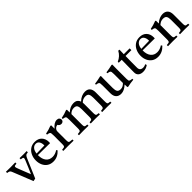

<svg xmlns="http://www.w3.org/2000/svg" viewBox="376 -2065 3550 3550"><g transform="rotate(-45 2151.0 -289.5)"><path d="M277 -5 222 6 66 -385Q58 -407 49 -418.5Q40 -430 25.5 -436Q11 -442 -17 -445Q-19 -459 -17 -477Q12 -477 43.5 -476Q75 -475 106 -475Q135 -475 169 -476Q203 -477 226 -477Q229 -461 226 -445Q192 -443 179.5 -438Q167 -433 167 -417Q167 -409 170.5 -397Q174 -385 177 -377Q180 -369 189 -345Q198 -321 210.5 -289.5Q223 -258 236 -224.5Q249 -191 260.5 -163Q272 -135 279 -118Q300 -166 329.5 -234Q359 -302 387 -372Q392 -386 395.5 -397.5Q399 -409 399 -416Q399 -430 386 -436Q373 -442 339 -445Q338 -461 339 -477Q365 -477 388.5 -476Q412 -475 445 -475Q460 -475 473.5 -475.5Q487 -476 524 -477Q526 -460 524 -445Q482 -442 467 -426.5Q452 -411 438 -380Z M741 12Q670 12 621 -21Q572 -54 546.5 -109.5Q521 -165 521 -232Q521 -301 547.5 -360Q574 -419 625 -455.5Q676 -492 749 -492Q837 -492 886.5 -439.5Q936 -387 936 -304Q936 -294 935.5 -286.5Q935 -279 934 -274L619 -277Q619 -273 619 -270Q619 -172 664 -116Q709 -60 790 -60Q858 -60 924 -104Q934 -92 939 -81Q854 12 741 12ZM622 -314 829 -318Q830 -320 830 -323.5Q830 -327 830 -328Q830 -382 806.5 -418Q783 -454 737 -454Q694 -454 662 -419Q630 -384 622 -314Z M1006 1Q1003 -15 1006 -30Q1040 -32 1056 -36.5Q1072 -41 1077 -56Q1082 -71 1082 -104V-328Q1082 -367 1078.5 -386Q1075 -405 1059.5 -412.5Q1044 -420 1007 -425Q1004 -439 1007 -451Q1047 -459 1085 -469.5Q1123 -480 1165 -497L1182 -491V-403Q1252 -492 1325 -492Q1360 -492 1377 -473.5Q1394 -455 1394 -432Q1394 -405 1376 -390.5Q1358 -376 1335 -376Q1316 -376 1297.5 -386Q1279 -396 1270 -417Q1236 -417 1209.5 -390.5Q1183 -364 1183 -329V-114Q1183 -75 1187.5 -58Q1192 -41 1211.5 -36.5Q1231 -32 1275 -30Q1277 -16 1275 1Q1241 1 1205 0Q1169 -1 1131 -1Q1094 -1 1065.5 0Q1037 1 1006 1Z M2023 1Q2020 -15 2023 -30Q2053 -32 2068 -36.5Q2083 -41 2088.5 -56Q2094 -71 2094 -104V-306Q2094 -365 2076.5 -395Q2059 -425 2005 -425Q1938 -425 1891 -375Q1893 -359 1893 -341V-114Q1893 -75 1897.5 -58Q1902 -41 1917 -36.5Q1932 -32 1963 -30Q1965 -15 1963 1Q1935 1 1907 0Q1879 -1 1841 -1Q1804 -1 1776.5 0Q1749 1 1724 1Q1721 -15 1724 -30Q1753 -32 1767.5 -36.5Q1782 -41 1787 -56Q1792 -71 1792 -104V-306Q1792 -365 1775 -395Q1758 -425 1703 -425Q1640 -425 1593 -374V-114Q1593 -75 1597.5 -58Q1602 -41 1617.5 -36.5Q1633 -32 1665 -30Q1667 -15 1665 1Q1637 1 1607.5 0Q1578 -1 1540 -1Q1504 -1 1475 0Q1446 1 1416 1Q1413 -15 1416 -30Q1450 -32 1466 -36.5Q1482 -41 1487 -56Q1492 -71 1492 -104V-328Q1492 -367 1488.5 -386Q1485 -405 1469.5 -412.5Q1454 -420 1417 -425Q1414 -439 1417 -451Q1459 -459 1498 -470Q1537 -481 1575 -497L1592 -491V-417Q1673 -492 1761 -492Q1816 -492 1844 -469Q1872 -446 1883 -412Q1926 -453 1971 -472.5Q2016 -492 2062 -492Q2128 -492 2161.5 -453Q2195 -414 2195 -341V-114Q2195 -75 2199 -58Q2203 -41 2218 -36.5Q2233 -32 2264 -30Q2267 -15 2264 1Q2236 1 2208 0Q2180 -1 2143 -1Q2105 -1 2076.5 0Q2048 1 2023 1Z M2511 12Q2446 12 2410.5 -26.5Q2375 -65 2375 -138V-340Q2375 -379 2371.5 -398Q2368 -417 2352.5 -425Q2337 -433 2300 -438Q2295 -451 2300 -463Q2343 -469 2382.5 -476Q2422 -483 2462 -493L2477 -486Q2476 -455 2475.5 -427.5Q2475 -400 2475 -376V-174Q2475 -114 2493.5 -84.5Q2512 -55 2566 -55Q2596 -55 2622.5 -68.5Q2649 -82 2673 -108V-340Q2673 -379 2669.5 -398Q2666 -417 2650.5 -425Q2635 -433 2598 -438Q2595 -451 2598 -463Q2641 -469 2680.5 -476Q2720 -483 2761 -493L2776 -486Q2775 -455 2774.5 -427.5Q2774 -400 2774 -376V-117Q2774 -87 2777.5 -72Q2781 -57 2797.5 -50.5Q2814 -44 2852 -40Q2853 -28 2852 -15Q2809 -11 2770 -5Q2731 1 2694 10L2678 3L2676 -67Q2593 12 2511 12Z M3087 12Q3027 12 2992 -16.5Q2957 -45 2957 -99Q2957 -187 2958.5 -269Q2960 -351 2961 -427H2885Q2882 -442 2885 -454Q2984 -496 3034 -591Q3042 -591 3050 -590.5Q3058 -590 3064 -589Q3063 -563 3062.5 -534Q3062 -505 3061 -473H3213Q3216 -451 3213 -427H3061Q3059 -357 3058.5 -279.5Q3058 -202 3058 -124Q3058 -43 3142 -43Q3178 -43 3209 -62Q3218 -50 3220 -32Q3161 12 3087 12Z M3479 12Q3408 12 3359 -21Q3310 -54 3284.5 -109.5Q3259 -165 3259 -232Q3259 -301 3285.5 -360Q3312 -419 3363 -455.5Q3414 -492 3487 -492Q3575 -492 3624.5 -439.5Q3674 -387 3674 -304Q3674 -294 3673.5 -286.5Q3673 -279 3672 -274L3357 -277Q3357 -273 3357 -270Q3357 -172 3402 -116Q3447 -60 3528 -60Q3596 -60 3662 -104Q3672 -92 3677 -81Q3592 12 3479 12ZM3360 -314 3567 -318Q3568 -320 3568 -323.5Q3568 -327 3568 -328Q3568 -382 3544.5 -418Q3521 -454 3475 -454Q3432 -454 3400 -419Q3368 -384 3360 -314Z M4057 1Q4055 -15 4057 -30Q4088 -32 4103 -36.5Q4118 -41 4123 -56Q4128 -71 4128 -104V-306Q4128 -366 4109.5 -395.5Q4091 -425 4036 -425Q4007 -425 3980 -414.5Q3953 -404 3921 -375V-114Q3921 -75 3925.5 -58Q3930 -41 3945 -36.5Q3960 -32 3992 -30Q3994 -15 3992 1Q3964 1 3933.5 0Q3903 -1 3868 -1Q3836 -1 3805 0Q3774 1 3744 1Q3741 -15 3744 -30Q3778 -32 3794 -36.5Q3810 -41 3815 -56Q3820 -71 3820 -104V-328Q3820 -367 3816.5 -386Q3813 -405 3797.5 -412.5Q3782 -420 3745 -425Q3742 -439 3745 -451Q3831 -468 3903 -497L3920 -491V-416Q3966 -458 4010 -475Q4054 -492 4094 -492Q4160 -492 4195 -453Q4230 -414 4230 -341V-114Q4230 -75 4234.5 -58Q4239 -41 4254 -36.5Q4269 -32 4302 -30Q4304 -15 4302 1Q4272 1 4243.5 0Q4215 -1 4177 -1Q4140 -1 4112.5 0Q4085 1 4057 1Z"/></g></svg>

Font: Tiro Telugu
Style: Regular
Weight: 400
Designer: Telugu: John Hudson & Fiona Ross. Latin: John Hudson.
Foundry: Tiro Typeworks Ltd.
Version: Version 1.52